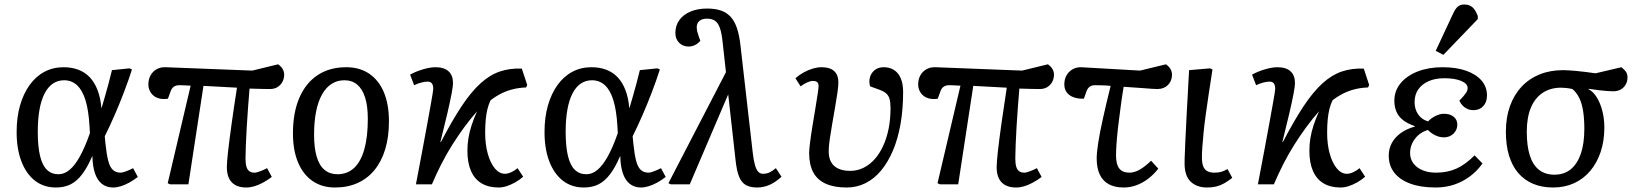

<svg xmlns="http://www.w3.org/2000/svg" viewBox="-20 -820 7296 854"><path d="M229 14Q175 14 136 -16Q97 -46 75.5 -101.5Q54 -157 54 -233Q54 -298 69 -350.5Q84 -403 111.5 -441.5Q139 -480 177.5 -500.5Q216 -521 262 -521Q300 -521 329.5 -509.5Q359 -498 380 -475.5Q401 -453 414 -419Q427 -385 431 -340H432Q439 -364 447 -391.5Q455 -419 463 -449Q471 -479 478 -508L556 -516L567 -511Q552 -464 532 -411.5Q512 -359 490 -308.5Q468 -258 446 -214L449 -182Q454 -133 461.5 -104.5Q469 -76 482.5 -64Q496 -52 517 -52Q525 -52 542 -58.5Q559 -65 572 -72L593 -33Q574 -18 554.5 -7.5Q535 3 517 8.5Q499 14 483 14Q454 14 433.5 -2Q413 -18 402.5 -49Q392 -80 391 -125H390Q369 -76 345.5 -45Q322 -14 294 0Q266 14 229 14ZM240 -45Q266 -45 289.5 -64.5Q313 -84 335.5 -124.5Q358 -165 380 -228L378 -261Q374 -329 360.5 -373.5Q347 -418 323 -440.5Q299 -463 265 -463Q237 -463 215 -448Q193 -433 178 -403.5Q163 -374 155.5 -331.5Q148 -289 148 -234Q148 -169 158 -127Q168 -85 188.5 -65Q209 -45 240 -45Z M1076 14Q1033 14 1011 -9Q989 -32 989 -77Q989 -98 994.5 -147Q1000 -196 1010 -268Q1020 -340 1034 -430Q997 -432 960 -434Q923 -436 885 -438L818 0H737L726 -5L828 -439Q808 -440 796.5 -440.5Q785 -441 778 -441Q763 -441 753.5 -434.5Q744 -428 739 -414L727 -381Q709 -378 693 -381Q677 -384 665.5 -392.5Q654 -401 647 -414.5Q640 -428 640 -444Q640 -468 650 -485.5Q660 -503 677.5 -512.5Q695 -522 717 -521L1102 -506L1217 -534Q1231 -524 1237.5 -512.5Q1244 -501 1244 -488Q1244 -470 1236 -455.5Q1228 -441 1214 -432.5Q1200 -424 1181 -424Q1170 -424 1144.5 -424.5Q1119 -425 1090 -426Q1087 -389 1083.5 -344.5Q1080 -300 1077.5 -255.5Q1075 -211 1073.5 -174.5Q1072 -138 1072 -115Q1072 -93 1076 -79Q1080 -65 1089 -58.5Q1098 -52 1112 -52Q1121 -52 1138 -58.5Q1155 -65 1168 -72L1189 -33Q1169 -18 1149.5 -7.5Q1130 3 1111.5 8.5Q1093 14 1076 14Z M1470 14Q1412 14 1370 -15Q1328 -44 1305.5 -98Q1283 -152 1283 -227Q1283 -319 1311.5 -385Q1340 -451 1393 -486Q1446 -521 1520 -521Q1580 -521 1622.5 -492Q1665 -463 1687.5 -409.5Q1710 -356 1710 -280Q1710 -211 1693.5 -156.5Q1677 -102 1646 -64Q1615 -26 1570.5 -6Q1526 14 1470 14ZM1481 -45Q1525 -45 1555 -73Q1585 -101 1600.5 -156Q1616 -211 1616 -291Q1616 -348 1604 -386Q1592 -424 1569 -443.5Q1546 -463 1512 -463Q1480 -463 1455 -447Q1430 -431 1412.5 -400Q1395 -369 1386 -324Q1377 -279 1377 -221Q1377 -163 1388.5 -123.5Q1400 -84 1423.5 -64.5Q1447 -45 1481 -45Z M2198 14Q2153 14 2122 -4.5Q2091 -23 2075 -59.5Q2059 -96 2059 -149Q2059 -178 2063.5 -205.5Q2068 -233 2077.5 -262.5Q2087 -292 2102 -325Q2072 -291 2044.5 -253.5Q2017 -216 1991.5 -175.5Q1966 -135 1943.5 -91Q1921 -47 1901 0H1830Q1846 -84 1858.5 -150.5Q1871 -217 1880 -266.5Q1889 -316 1895 -349.5Q1901 -383 1904 -401.5Q1907 -420 1907 -424Q1907 -441 1901 -449Q1895 -457 1882 -457Q1870 -457 1854.5 -453Q1839 -449 1822 -441L1804 -488Q1829 -502 1861 -511.5Q1893 -521 1917 -521Q1955 -521 1975 -503Q1995 -485 1995 -450Q1995 -437 1988.5 -402.5Q1982 -368 1969.5 -314.5Q1957 -261 1939 -189L1941 -188Q1991 -284 2033.5 -348Q2076 -412 2117.5 -449.5Q2159 -487 2203.5 -502Q2248 -517 2301 -515L2325 -442L2320 -431Q2290 -430 2263 -423.5Q2236 -417 2211.5 -405Q2187 -393 2162 -374Q2153 -355 2148 -334.5Q2143 -314 2140.5 -288.5Q2138 -263 2138 -229Q2138 -178 2149.5 -136.5Q2161 -95 2181 -71Q2201 -47 2226 -47Q2239 -47 2255 -54.5Q2271 -62 2282 -72L2307 -34Q2290 -19 2271 -8.5Q2252 2 2233.5 8Q2215 14 2198 14Z M2577 14Q2523 14 2484 -16Q2445 -46 2423.5 -101.5Q2402 -157 2402 -233Q2402 -298 2417 -350.5Q2432 -403 2459.5 -441.5Q2487 -480 2525.5 -500.5Q2564 -521 2610 -521Q2648 -521 2677.5 -509.5Q2707 -498 2728 -475.5Q2749 -453 2762 -419Q2775 -385 2779 -340H2780Q2787 -364 2795 -391.5Q2803 -419 2811 -449Q2819 -479 2826 -508L2904 -516L2915 -511Q2900 -464 2880 -411.5Q2860 -359 2838 -308.5Q2816 -258 2794 -214L2797 -182Q2802 -133 2809.5 -104.5Q2817 -76 2830.5 -64Q2844 -52 2865 -52Q2873 -52 2890 -58.5Q2907 -65 2920 -72L2941 -33Q2922 -18 2902.5 -7.5Q2883 3 2865 8.5Q2847 14 2831 14Q2802 14 2781.5 -2Q2761 -18 2750.5 -49Q2740 -80 2739 -125H2738Q2717 -76 2693.5 -45Q2670 -14 2642 0Q2614 14 2577 14ZM2588 -45Q2614 -45 2637.5 -64.5Q2661 -84 2683.5 -124.5Q2706 -165 2728 -228L2726 -261Q2722 -329 2708.5 -373.5Q2695 -418 2671 -440.5Q2647 -463 2613 -463Q2585 -463 2563 -448Q2541 -433 2526 -403.5Q2511 -374 2503.5 -331.5Q2496 -289 2496 -234Q2496 -169 2506 -127Q2516 -85 2536.5 -65Q2557 -45 2588 -45Z M3347 14Q3317 14 3297.5 3Q3278 -8 3267.5 -34Q3257 -60 3252 -105L3219 -400L3215 -391L3048 0H2964L2953 -5L3209 -499L3194 -634Q3190 -673 3182 -695.5Q3174 -718 3160.5 -727.5Q3147 -737 3124 -737Q3103 -737 3091 -727Q3079 -717 3079 -699Q3079 -689 3081.5 -679Q3084 -669 3090 -652L3095 -639Q3086 -627 3072 -620Q3058 -613 3043 -613Q3017 -613 3000.5 -630Q2984 -647 2984 -673Q2984 -706 3001.5 -730.5Q3019 -755 3051 -768.5Q3083 -782 3125 -782Q3161 -782 3187 -773Q3213 -764 3230.5 -744.5Q3248 -725 3258.5 -693Q3269 -661 3274 -614L3328 -142Q3332 -107 3338 -86Q3344 -65 3352.5 -56Q3361 -47 3374 -47Q3390 -47 3402.5 -53Q3415 -59 3431 -72L3456 -34Q3429 -9 3402.5 2.5Q3376 14 3347 14Z M3746 14Q3690 14 3652.5 -3Q3615 -20 3597 -54Q3579 -88 3579 -140Q3579 -154 3583 -186Q3587 -218 3593.5 -258Q3600 -298 3606.5 -336.5Q3613 -375 3617 -402.5Q3621 -430 3621 -436Q3621 -449 3615 -454.5Q3609 -460 3595 -460Q3585 -460 3570.5 -453.5Q3556 -447 3541 -436L3518 -472Q3535 -487 3555 -498Q3575 -509 3595.5 -515Q3616 -521 3633 -521Q3659 -521 3675.5 -513.5Q3692 -506 3700.5 -491Q3709 -476 3709 -453Q3709 -435 3704.5 -405.5Q3700 -376 3694 -340.5Q3688 -305 3681.5 -268.5Q3675 -232 3670.5 -200Q3666 -168 3666 -147Q3666 -104 3690.5 -82Q3715 -60 3762 -60Q3793 -60 3820.5 -73.5Q3848 -87 3870 -111.5Q3892 -136 3908 -170.5Q3924 -205 3932.5 -247.5Q3941 -290 3941 -339Q3941 -365 3936.5 -380.5Q3932 -396 3920.5 -405.5Q3909 -415 3886 -423L3850 -436Q3841 -471 3859 -496Q3877 -521 3911 -521Q3938 -521 3957.5 -508Q3977 -495 3987 -470.5Q3997 -446 3997 -411Q3997 -334 3985.5 -268.5Q3974 -203 3952 -151Q3930 -99 3899.5 -62Q3869 -25 3830 -5.5Q3791 14 3746 14Z M4500 14Q4457 14 4435 -9Q4413 -32 4413 -77Q4413 -98 4418.5 -147Q4424 -196 4434 -268Q4444 -340 4458 -430Q4421 -432 4384 -434Q4347 -436 4309 -438L4242 0H4161L4150 -5L4252 -439Q4232 -440 4220.5 -440.5Q4209 -441 4202 -441Q4187 -441 4177.5 -434.5Q4168 -428 4163 -414L4151 -381Q4133 -378 4117 -381Q4101 -384 4089.5 -392.5Q4078 -401 4071 -414.5Q4064 -428 4064 -444Q4064 -468 4074 -485.5Q4084 -503 4101.5 -512.5Q4119 -522 4141 -521L4526 -506L4641 -534Q4655 -524 4661.5 -512.5Q4668 -501 4668 -488Q4668 -470 4660 -455.5Q4652 -441 4638 -432.5Q4624 -424 4605 -424Q4594 -424 4568.5 -424.5Q4543 -425 4514 -426Q4511 -389 4507.5 -344.5Q4504 -300 4501.5 -255.5Q4499 -211 4497.5 -174.5Q4496 -138 4496 -115Q4496 -93 4500 -79Q4504 -65 4513 -58.5Q4522 -52 4536 -52Q4545 -52 4562 -58.5Q4579 -65 4592 -72L4613 -33Q4593 -18 4573.5 -7.5Q4554 3 4535.5 8.5Q4517 14 4500 14Z M4978 14Q4939 14 4912 -0.5Q4885 -15 4871.5 -44Q4858 -73 4858 -115Q4858 -142 4865 -186.5Q4872 -231 4886 -294Q4900 -357 4920 -438Q4901 -440 4882.5 -440.5Q4864 -441 4850 -441Q4836 -441 4826.5 -434Q4817 -427 4812 -412L4801 -381Q4775 -380 4755 -387.5Q4735 -395 4724.5 -409.5Q4714 -424 4714 -444Q4714 -478 4735 -499.5Q4756 -521 4788 -521L5051 -506L5166 -534Q5180 -524 5186.5 -512.5Q5193 -501 5193 -488Q5193 -460 5175 -442Q5157 -424 5128 -424Q5121 -424 5104 -425Q5087 -426 5057 -428.5Q5027 -431 4978 -434Q4975 -416 4972 -397.5Q4969 -379 4966.5 -359.5Q4964 -340 4961.5 -320.5Q4959 -301 4956.5 -282Q4954 -263 4952 -245Q4950 -227 4948.5 -210Q4947 -193 4946 -178Q4945 -163 4944.5 -151Q4944 -139 4944 -129Q4944 -89 4958.5 -70.5Q4973 -52 5004 -52Q5025 -52 5048.5 -65Q5072 -78 5100 -105L5132 -70Q5112 -44 5087 -25Q5062 -6 5034.5 4Q5007 14 4978 14Z M5350 14Q5325 14 5306.5 7Q5288 0 5275 -13Q5262 -26 5255.5 -46Q5249 -66 5249 -91Q5249 -97 5249 -105Q5249 -113 5249.5 -123.5Q5250 -134 5250.5 -147Q5251 -160 5251.5 -175Q5252 -190 5253 -208Q5254 -226 5255 -246Q5256 -266 5257 -288.5Q5258 -311 5259.5 -336Q5261 -361 5262.5 -388.5Q5264 -416 5265.5 -446Q5267 -476 5269 -508L5362 -516L5373 -511Q5364 -454 5356.5 -403.5Q5349 -353 5343 -310Q5337 -267 5333.5 -231Q5330 -195 5328 -167.5Q5326 -140 5326 -120Q5326 -96 5331.5 -81Q5337 -66 5349.5 -59Q5362 -52 5381 -52Q5399 -52 5411.5 -55.5Q5424 -59 5440 -68L5461 -29Q5442 -14 5425 -4.5Q5408 5 5390 9.5Q5372 14 5350 14Z M5943 14Q5898 14 5867 -4.5Q5836 -23 5820 -59.5Q5804 -96 5804 -149Q5804 -178 5808.5 -205.5Q5813 -233 5822.5 -262.5Q5832 -292 5847 -325Q5817 -291 5789.5 -253.5Q5762 -216 5736.5 -175.5Q5711 -135 5688.5 -91Q5666 -47 5646 0H5575Q5591 -84 5603.5 -150.5Q5616 -217 5625 -266.5Q5634 -316 5640 -349.5Q5646 -383 5649 -401.5Q5652 -420 5652 -424Q5652 -441 5646 -449Q5640 -457 5627 -457Q5615 -457 5599.5 -453Q5584 -449 5567 -441L5549 -488Q5574 -502 5606 -511.5Q5638 -521 5662 -521Q5700 -521 5720 -503Q5740 -485 5740 -450Q5740 -437 5733.5 -402.5Q5727 -368 5714.5 -314.5Q5702 -261 5684 -189L5686 -188Q5736 -284 5778.5 -348Q5821 -412 5862.5 -449.5Q5904 -487 5948.5 -502Q5993 -517 6046 -515L6070 -442L6065 -431Q6035 -430 6008 -423.5Q5981 -417 5956.5 -405Q5932 -393 5907 -374Q5898 -355 5893 -334.5Q5888 -314 5885.5 -288.5Q5883 -263 5883 -229Q5883 -178 5894.5 -136.5Q5906 -95 5926 -71Q5946 -47 5971 -47Q5984 -47 6000 -54.5Q6016 -62 6027 -72L6052 -34Q6035 -19 6016 -8.5Q5997 2 5978.5 8Q5960 14 5943 14Z M6366 14Q6300 14 6253.5 -3Q6207 -20 6182 -51.5Q6157 -83 6157 -128Q6157 -159 6171 -184.5Q6185 -210 6211 -228.5Q6237 -247 6273 -257V-259Q6241 -270 6221 -285.5Q6201 -301 6191.5 -322.5Q6182 -344 6182 -372Q6182 -416 6209.5 -449.5Q6237 -483 6285.5 -502Q6334 -521 6396 -521Q6457 -521 6501 -505.5Q6545 -490 6569.5 -462Q6594 -434 6594 -395Q6594 -366 6577.5 -348Q6561 -330 6534 -330Q6520 -330 6508 -335Q6496 -340 6486.5 -349.5Q6477 -359 6471 -372Q6493 -395 6500.5 -406.5Q6508 -418 6508 -428Q6508 -448 6479.5 -460Q6451 -472 6404 -472Q6364 -472 6334.5 -459Q6305 -446 6288.5 -422.5Q6272 -399 6272 -366Q6272 -334 6288 -311Q6304 -288 6332 -280Q6346 -295 6365.5 -304.5Q6385 -314 6402 -314Q6429 -314 6445.5 -301Q6462 -288 6462 -266Q6462 -242 6445 -225.5Q6428 -209 6402 -209Q6384 -209 6365.5 -217.5Q6347 -226 6331 -242Q6295 -231 6273.5 -202.5Q6252 -174 6252 -139Q6252 -113 6266.5 -93.5Q6281 -74 6307 -63Q6333 -52 6367 -52Q6418 -52 6458 -70Q6498 -88 6539 -129L6574 -93Q6550 -59 6517.5 -35Q6485 -11 6447 1.5Q6409 14 6366 14ZM6400 -576 6366 -594 6442 -757Q6453 -781 6464 -790.5Q6475 -800 6493 -800Q6515 -800 6529 -788Q6543 -776 6553 -749V-735Z M6888 14Q6838 14 6799 -2.5Q6760 -19 6733 -50.5Q6706 -82 6692 -128Q6678 -174 6678 -234Q6678 -297 6696 -347.5Q6714 -398 6747.5 -434Q6781 -470 6828 -489Q6875 -508 6933 -508Q6943 -508 6958 -507Q6973 -506 6991.5 -504.5Q7010 -503 7031.5 -500Q7053 -497 7077 -494L7192 -521Q7208 -508 7213.5 -498.5Q7219 -489 7219 -476Q7219 -458 7211 -444Q7203 -430 7189 -422Q7175 -414 7156 -414Q7146 -414 7130.5 -415Q7115 -416 7094 -418.5Q7073 -421 7046 -425V-423Q7066 -413 7082 -387.5Q7098 -362 7107 -327Q7116 -292 7116 -253Q7116 -193 7099.5 -144Q7083 -95 7053 -59.5Q7023 -24 6981 -5Q6939 14 6888 14ZM6894 -43Q6937 -43 6966.5 -67Q6996 -91 7011.5 -136.5Q7027 -182 7027 -247Q7027 -292 7021.5 -326.5Q7016 -361 7004 -385Q6992 -409 6974 -424Q6961 -427 6947.5 -428.5Q6934 -430 6924 -430Q6876 -430 6841.5 -407Q6807 -384 6789 -340.5Q6771 -297 6771 -234Q6771 -171 6784.5 -128.5Q6798 -86 6825.5 -64.5Q6853 -43 6894 -43Z"/></svg>

Font: Literata
Style: Italic
Weight: 400
Italic angle: -2°
Designer: Latin by Veronika Burian and Jose Scaglione. Greek by Irene Vlachou. Cyrillic by Vera Evstafieva
Foundry: TypeTogether
Version: Version 3.103;gftools[0.9.29]